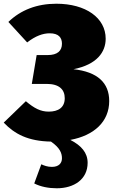

<svg xmlns="http://www.w3.org/2000/svg" viewBox="-35 -739 615 1032"><path d="M552 -196C552 -294 489 -353 360 -367C486 -392 533 -459 533 -531C533 -643 426 -719 268 -719C163 -719 76 -685 10 -621L111 -511C156 -546 196 -560 232 -560C281 -560 298 -536 298 -504C298 -466 274 -443 221 -443H162L136 -288H216C283 -288 313 -258 313 -211C313 -161 278 -139 227 -139C183 -139 149 -157 104 -195L-15 -80C44 -18 117 20 239 22C288 56 298 85 298 112C298 138 281 158 244 158C220 158 202 151 187 144L149 247C184 265 227 273 270 273C363 273 436 225 436 136C436 82 402 43 343 13C472 -11 552 -86 552 -196Z"/></svg>

Font: Fira Sans Ultra
Style: Regular
Weight: 950
Designer: Carrois Corporate & Edenspiekermann AG
Foundry: Carrois Corporate GbR & Edenspiekermann AG
Version: Version 4.203;PS 004.203;hotconv 1.0.88;makeotf.lib2.5.64775